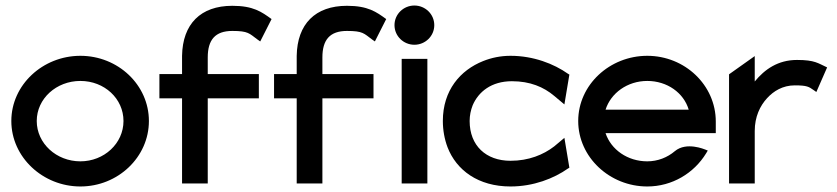

<svg xmlns="http://www.w3.org/2000/svg" viewBox="-20 -664 3030 695"><path d="M21 -226C21 -95 135 11 271 11C407 11 519 -95 519 -226C519 -357 407 -462 271 -462C135 -462 21 -357 21 -226ZM113 -226C113 -307 184 -371 271 -371C358 -371 427 -307 427 -226C427 -145 357 -80 271 -80C184 -80 113 -145 113 -226Z M557 -308H639V0H732V-308H917V-396H732V-456C732 -520 759 -552 821 -552C879 -552 882 -543 912 -521L922 -514L963 -595C927 -621 897 -643 821 -643C706 -643 641 -577 639 -462V-396H557Z M972 -308H1054V0H1147V-308H1332V-396H1147V-456C1147 -520 1174 -552 1236 -552C1294 -552 1297 -543 1327 -521L1337 -514L1378 -595C1342 -621 1312 -643 1236 -643C1121 -643 1056 -577 1054 -462V-396H972Z M1408 -573C1408 -533 1441 -502 1480 -502C1519 -502 1552 -533 1552 -573C1552 -613 1519 -644 1480 -644C1441 -644 1408 -613 1408 -573ZM1434 0H1527V-451H1434Z M1583 -226C1583 -193 1589 -160 1600 -131C1632 -48 1711 11 1828 11C1911 11 1985 -18 2036 -54L2041 -57L2023 -165L1986 -134C1947 -104 1894 -82 1828 -82C1739 -82 1680 -137 1680 -226C1680 -246 1684 -265 1691 -283C1712 -332 1759 -370 1833 -370C1899 -370 1948 -349 1986 -317L2023 -286L2041 -394L2036 -397C1985 -433 1911 -462 1828 -462C1792 -462 1759 -455 1729 -443C1646 -410 1583 -337 1583 -226Z M2073 -226C2073 -95 2187 11 2323 11C2413 11 2492 -37 2536 -109L2542 -119L2532 -123C2531 -123 2465 -152 2423 -117C2396 -94 2361 -80 2323 -80C2252 -80 2192 -122 2172 -182H2571V-224C2571 -356 2459 -462 2323 -462C2187 -462 2073 -357 2073 -226ZM2172 -267C2191 -327 2251 -371 2323 -371C2395 -371 2455 -328 2473 -267Z M2619 0H2712V-190C2712 -241 2731 -281 2757 -309C2780 -334 2813 -355 2857 -355C2901 -355 2908 -350 2925 -338L2935 -331L2974 -420C2941 -435 2930 -447 2865 -447C2796 -447 2748 -413 2712 -369V-461L2619 -395Z"/></svg>

Font: Charger Sport
Style: Bd
Weight: 700
Designer: Jasper
Foundry: Cannot Into Space Fonts
Version: Version 1.1